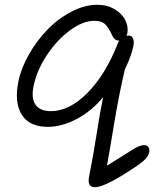

<svg xmlns="http://www.w3.org/2000/svg" viewBox="-20 -553 639 795"><path d="M373 222.2Q339.8 222.2 349.1 176.8Q367.2 86.4 380.9 -2.7Q394.5 -91.8 407.2 -150.9Q359.4 -92.8 297.6 -60.3Q235.8 -27.8 178.2 -27.8Q101.1 -27.8 69.8 -78.6Q38.6 -129.4 56.2 -215.8Q67.4 -271 99.9 -327.9Q132.3 -384.8 176.3 -430.2Q220.2 -475.6 275.4 -504.4Q330.6 -533.2 382.8 -533.2Q424.3 -533.2 455.6 -514.2Q486.8 -495.1 499.8 -467.5Q512.7 -439.9 506.8 -413.1Q504.9 -406.2 502.9 -404.8Q504.4 -404.8 507.8 -405.3Q511.2 -405.8 513.2 -405.8Q525.9 -405.8 531 -393.1Q536.1 -380.4 532.2 -361.8Q522.9 -317.9 497.1 -266.1Q472.2 -160.2 451.9 -36.6Q431.6 86.9 422.9 132.8Q452.1 115.2 482.9 95.7Q513.7 76.2 526.6 67.9Q539.6 59.6 553 53.7Q566.4 47.9 577.1 47.9Q588.4 47.9 594.2 55.7Q600.1 63.5 598.1 76.2Q595.2 89.8 585.4 101.6Q575.7 113.3 554.2 128.9Q418 222.2 373 222.2ZM119.1 -196.8Q108.4 -146 127 -119.4Q145.5 -92.8 190.9 -92.8Q267.1 -92.8 341.8 -168Q416.5 -243.2 467.8 -373Q468.8 -377.9 474.1 -384.8H473.1Q453.1 -384.8 443.8 -408.2Q427.7 -441.9 413.6 -454.3Q399.4 -466.8 370.1 -466.8Q323.2 -466.8 269 -426.8Q214.8 -386.7 173.3 -323.5Q131.8 -260.3 119.1 -196.8Z"/></svg>

Font: Shantell Sans Bouncy
Style: Italic
Weight: 300
Italic angle: -11.31°
Designer: Stephen Nixon, Anya Danilova, Shantell Martin
Foundry: Arrow Type
Version: Version 1.006;[9816181b4]